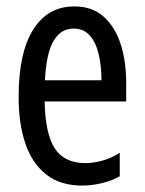

<svg xmlns="http://www.w3.org/2000/svg" viewBox="-20 -568 452 598"><path d="M236 10Q168 10 124 -24.5Q80 -59 59 -121Q38 -183 38 -266Q38 -404 83.5 -476Q129 -548 211 -548Q267 -548 302.5 -516.5Q338 -485 355.5 -431.5Q373 -378 373 -310V-252H119Q121 -152 150.5 -106Q180 -60 246 -60Q269 -60 296.5 -67Q324 -74 353 -92V-19Q329 -5 297 2.5Q265 10 236 10ZM120 -318H296Q296 -362 287.5 -398.5Q279 -435 260 -457Q241 -479 209 -479Q169 -479 146.5 -440Q124 -401 120 -318Z"/></svg>

Font: Noto Sans ExtraCondensed
Style: Regular
Weight: 400
Width: 2
Designer: Monotype Design Team
Foundry: Monotype Imaging Inc.
Version: Version 2.013; ttfautohint (v1.8.4.7-5d5b)